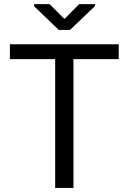

<svg xmlns="http://www.w3.org/2000/svg" viewBox="-20 -930 636 950"><path d="M343.5 0H253V-637.5H29V-711H567.5V-637.5H343.5ZM326.5 -782H270.5L148.5 -899.5V-909.5H225.5L299 -836L371.5 -909.5H450.5V-900.5Z"/></svg>

Font: Roberto Sans
Style: Regular
Weight: 400
Designer: Google (font) & Cristiano Sobral (main changes)
Version: Version 1.500; ttfautohint (v1.8.4.7-5d5b-dirty)